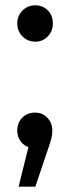

<svg xmlns="http://www.w3.org/2000/svg" viewBox="-20 -555 270 723"><path d="M65 -417.5C78.3 -404.5 94.3 -398 113 -398C131 -398 146.5 -404.5 159.5 -417.5C172.5 -430.5 179 -447 179 -467C179 -487 172.7 -503.3 160 -516C147.3 -528.7 131.7 -535 113 -535C94.3 -535 78.3 -528.5 65 -515.5C51.7 -502.5 45 -486.3 45 -467C45 -447 51.7 -430.5 65 -417.5ZM158.5 -111.5C146.2 -124.5 130.7 -131 112 -131C92.7 -131 76.7 -124.7 64 -112C51.3 -99.3 45 -83 45 -63C45 -48.3 48.8 -35.5 56.5 -24.5C64.2 -13.5 74.3 -5.7 87 -1L50 148H113L160 9C166.7 -10.3 171.2 -24.7 173.5 -34C175.8 -43.3 177 -53 177 -63C177 -82.3 170.8 -98.5 158.5 -111.5Z"/></svg>

Font: Rookery
Style: Regular
Weight: 400
Designer: Ryan Kimball / Julieta Ulanovsky
Foundry: Motorola Mobility LLC.
Version: Version 1.0